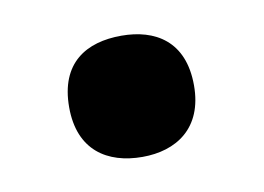

<svg xmlns="http://www.w3.org/2000/svg" viewBox="-35 -482 356 259"><g transform="rotate(-10 142.5 -352.0)"><path d="M57 -352C57 -293 95 -269 143 -269C189 -269 228 -293 228 -352C228 -413 189 -435 143 -435C95 -435 57 -413 57 -352Z"/></g></svg>

Font: Noto Kufi Arabic
Style: Bold
Weight: 700
Designer: Monotype Design Team, David Williams, Khaled Hosny
Foundry: Google LLC
Version: Version 2.109